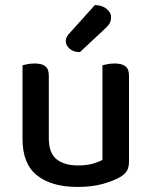

<svg xmlns="http://www.w3.org/2000/svg" viewBox="-20 -725 599 759"><path d="M69 -467Q76 -469 89 -471.5Q102 -474 117 -474Q146 -474 159.5 -463Q173 -452 173 -425V-178Q173 -120 203.5 -95.5Q234 -71 288 -71Q323 -71 347 -78Q371 -85 385 -93V-467Q393 -469 405.5 -471.5Q418 -474 433 -474Q462 -474 476 -463Q490 -452 490 -425V-88Q490 -66 483 -52Q476 -38 455 -25Q429 -10 386.5 2Q344 14 287 14Q184 14 126.5 -31.5Q69 -77 69 -176ZM355 -705Q385 -704 402 -689.5Q419 -675 419 -658Q419 -641 412 -630.5Q405 -620 388 -605L296 -519Q270 -519 255 -532.5Q240 -546 240 -562Q240 -572 244.5 -580Q249 -588 257 -596Z"/></svg>

Font: Baloo Da 2 Medium
Style: Regular
Weight: 500
Designer: Noopur Datye, Sulekha Rajkumar and Ek Type
Foundry: Ek Type
Version: Version 1.640;hotconv 1.0.111;makeotfexe 2.5.65597; ttfautoh